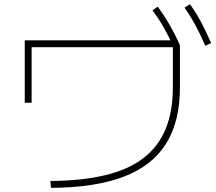

<svg xmlns="http://www.w3.org/2000/svg" viewBox="-20 -875 1040 923"><path d="M222 -5Q375 -6 486.5 -33Q598 -60 669.5 -115Q741 -170 776 -254.5Q811 -339 811 -455V-648H132V-381H99V-681H832L845 -658V-455Q845 -291 778.5 -184.5Q712 -78 574.5 -25.5Q437 27 225 28ZM817 -644Q791 -701 766.5 -744Q742 -787 713 -825L738 -843Q770 -800 795.5 -755.5Q821 -711 845 -658ZM967 -655Q942 -712 918.5 -755.5Q895 -799 867 -838L893 -855Q924 -812 948 -766.5Q972 -721 995 -668Z"/></svg>

Font: M PLUS 1 ExtraLight
Style: Regular
Weight: 250
Version: Version 1.001